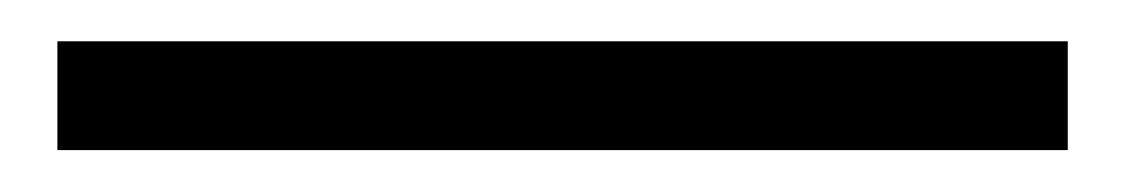

<svg xmlns="http://www.w3.org/2000/svg" viewBox="-20 -20 545 93"><path d="M7.8 52.7V0H497.2V52.7Z"/></svg>

Font: Mulish ExtraLight
Style: Regular
Weight: 200
Designer: Vernon Adams
Foundry: Vernon Adams
Version: Version 3.603